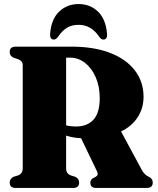

<svg xmlns="http://www.w3.org/2000/svg" viewBox="-20 -931 782 951"><path d="M691 -451.5Q691 -395 661.5 -349.8Q632 -304.5 579.5 -280L682.5 -89Q695.5 -64.5 719 -54.5Q736.5 -45.5 736.5 -26.5Q736.5 0 706.5 0H456Q427.5 0 427.5 -26.5Q427.5 -40 440 -48L451 -53.5Q460 -58 463 -64.8Q466 -71.5 458.5 -86.5L381.5 -246.5Q358.5 -247.5 340.2 -251Q322 -254.5 307.5 -259.5V-96.5Q307.5 -71 331 -62L352.5 -55.5Q372 -46 372 -26.5Q372 0 342 0H58Q28 0 28 -26.5Q28 -46 47.5 -55.5L69 -62Q92.5 -71 92.5 -96.5V-609Q92.5 -629 69 -638L47.5 -645Q28 -654 28 -673.5Q28 -700 58 -700H332.5Q446 -700 526 -668.8Q606 -637.5 648.5 -581.5Q691 -525.5 691 -451.5ZM307.5 -645.5V-310Q327.5 -304.5 357 -304.5Q412 -304.5 443 -338.2Q474 -372 474 -445Q474 -503 454.2 -548.2Q434.5 -593.5 401.2 -619.5Q368 -645.5 327 -645.5ZM369.5 -808Q334 -808 310.8 -793Q287.5 -778 268.5 -750Q257.5 -735 247 -735Q226 -735 228.5 -765Q234 -836.5 273.2 -873.8Q312.5 -911 369.5 -911Q426 -911 465 -873.8Q504 -836.5 510 -765Q513 -735 491.5 -735Q481 -735 470.5 -750Q431.5 -808 369.5 -808Z"/></svg>

Font: Fraunces 144pt Soft Black
Style: Regular
Weight: 900
Version: Version 1.000;[b76b70a41]